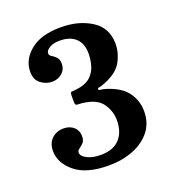

<svg xmlns="http://www.w3.org/2000/svg" viewBox="-94 -985 542 606"><g transform="rotate(-20 177.0 -682.0)"><path d="M20 -554Q20 -580 35.8 -595Q51.5 -610 75 -610Q96 -610 109.2 -598.2Q122.5 -586.5 122.5 -567.5Q122.5 -552.5 115.5 -545.2Q108.5 -538 101.5 -533.2Q94.5 -528.5 94.5 -522Q94.5 -509.5 112.8 -500.2Q131 -491 158.5 -491Q200 -491 221.5 -514Q243 -537 243 -577Q243 -607.5 224.5 -633.8Q206 -660 156.5 -665Q147 -666 141 -666Q135 -666 135 -677.5V-699.5Q135 -710.5 140.8 -710.5Q146.5 -710.5 155 -711.5Q188 -715.5 204 -730.5Q220 -745.5 225.5 -765.8Q231 -786 231 -805.5Q231 -839 212 -856.8Q193 -874.5 158.5 -874.5Q137.5 -874.5 124.2 -866.5Q111 -858.5 111 -849Q111 -842 118.5 -837.8Q126 -833.5 133.2 -826.2Q140.5 -819 140.5 -803Q140.5 -785 126.8 -772.8Q113 -760.5 93 -760.5Q73 -760.5 55.5 -773.5Q38 -786.5 38 -813.5Q38 -854 73.8 -883.5Q109.5 -913 176.5 -913Q236.5 -913 279 -885.8Q321.5 -858.5 321.5 -805.5Q321.5 -774 305.2 -745Q289 -716 244.5 -699Q231 -693.5 225.8 -693.2Q220.5 -693 220.5 -689Q220.5 -685 226.5 -684.8Q232.5 -684.5 243.5 -681.5Q292.5 -666.5 313 -638Q333.5 -609.5 333.5 -574Q333.5 -535 311.8 -507.5Q290 -480 253 -465.5Q216 -451 170.5 -451Q96.5 -451 58.2 -482.2Q20 -513.5 20 -554Z"/></g></svg>

Font: Besley
Style: Bold
Weight: 700
Designer: Owen Earl
Foundry: indestructible type*
Version: Version 2.001; ttfautohint (v1.8.3)